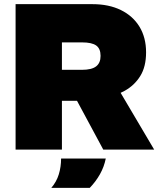

<svg xmlns="http://www.w3.org/2000/svg" viewBox="-20 -720 772 924"><path d="M55 0V-700H425Q504 -700 562 -671.5Q620 -643 651.5 -591Q683 -539 683 -468Q683 -399 655 -354Q627 -309 580 -283Q533 -257 475.5 -246Q418 -235 360 -235H278V0ZM477 0 343 -249 553 -286 722 0ZM278 -384H375Q421 -384 442.5 -400.5Q464 -417 464 -451Q464 -486 443 -501Q422 -516 375 -516H278ZM227 184Q252 155 263 119Q274 83 274 43H489Q481 83 461 118.5Q441 154 412 184Z"/></svg>

Font: REM Black
Style: Regular
Weight: 900
Designer: Octavio Pardo
Foundry: Ashler Design
Version: Version 1.005;gftools[0.9.28]